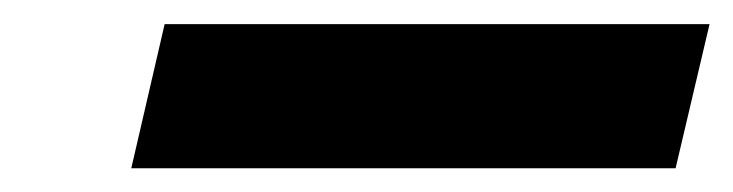

<svg xmlns="http://www.w3.org/2000/svg" viewBox="-20 -899 611 160"><path d="M543 -758.8H89.4L117.2 -878.9H571.3Z"/></svg>

Font: TypoPRO Open Sans
Style: Italic
Weight: 800
Italic angle: -12°
Foundry: Ascender Corporation
Version: Version 1.10